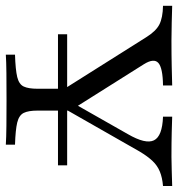

<svg xmlns="http://www.w3.org/2000/svg" viewBox="-8 -615 611 659"><g transform="rotate(90 297.5 -285.5)"><path d="M85.5 -179V-210.5H535.5V-179ZM298.4 -160.5 96 -481.5Q75 -515.3 52 -527Q29 -538.7 -12.1 -539.5V-571Q15.3 -570.2 45.6 -569.4Q75.8 -568.5 106.5 -568.5Q158.9 -568.5 196.8 -569.4Q234.7 -570.2 261.3 -571V-539.5Q200.8 -538.7 183.9 -523.4Q166.9 -508.1 188.7 -473.4L341.1 -231.5L316.9 -222.6L428.2 -418.5Q463.7 -479.8 449.6 -508.5Q435.5 -537.1 368.5 -539.5V-571Q386.3 -570.2 422.2 -569.4Q458.1 -568.5 506.5 -568.5Q529.8 -568.5 552 -569.4Q574.2 -570.2 606.5 -571V-539.5Q577.4 -537.1 556.9 -528.6Q536.3 -520.2 520.6 -503.6Q504.8 -487.1 487.9 -458.9L317.7 -160.5ZM155.6 0V-31.5Q207.3 -33.1 232.3 -39.1Q257.3 -45.2 264.9 -61.3Q272.6 -77.4 272.6 -108.9V-250.8L317.7 -191.9L347.6 -239.5V-108.9Q347.6 -77.4 355.6 -61.3Q363.7 -45.2 388.7 -39.1Q413.7 -33.1 464.5 -31.5V0Q439.5 -1.6 399.2 -2Q358.9 -2.4 311.3 -2.4Q260.5 -2.4 220.2 -2Q179.8 -1.6 155.6 0Z"/></g></svg>

Font: Playfair 12pt Light
Style: Regular
Weight: 300
Designer: Claus Eggers Sørensen
Foundry: Claus Eggers Sørensen
Version: Version 2.000;gftools[0.9.28]